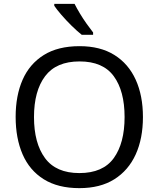

<svg xmlns="http://www.w3.org/2000/svg" viewBox="-20 -964 821 994"><path d="M720 -358Q720 -247 682.5 -164.5Q645 -82 572 -36Q499 10 391 10Q280 10 206.5 -36Q133 -82 97 -165Q61 -248 61 -359Q61 -469 97 -551Q133 -633 206.5 -679Q280 -725 392 -725Q499 -725 572 -679.5Q645 -634 682.5 -551.5Q720 -469 720 -358ZM156 -358Q156 -223 213 -145.5Q270 -68 391 -68Q513 -68 569 -145.5Q625 -223 625 -358Q625 -493 569 -569.5Q513 -646 392 -646Q271 -646 213.5 -569.5Q156 -493 156 -358ZM366 -944Q377 -922 393.5 -894.5Q410 -867 428.5 -841Q447 -815 462 -796V-784H403Q380 -802 351 -830.5Q322 -859 297.5 -887.5Q273 -916 261 -934V-944Z"/></svg>

Font: Noto Sans Cypro Minoan
Style: Regular
Weight: 400
Designer: David Williams
Foundry: David Williams
Version: Version 1.503; ttfautohint (v1.8.4.7-5d5b)